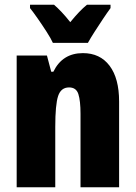

<svg xmlns="http://www.w3.org/2000/svg" viewBox="-20 -786 569 806"><path d="M328 -563Q400 -563 440 -510Q480 -457 480 -360V0H318V-308Q318 -363 309 -391Q300 -419 270 -419Q236 -419 224 -383Q212 -347 212 -253V0H50V-553H177L195 -485H204Q242 -563 328 -563ZM202 -606Q194 -624 176 -652Q158 -680 138.5 -708Q119 -736 106 -752V-766H207Q222 -753 239 -735Q256 -717 275 -693Q315 -742 345 -766H444V-752Q430 -733 412 -706Q394 -679 377 -652.5Q360 -626 349 -606Z"/></svg>

Font: Noto Sans Gujarati UI ExtraCondensed Black
Style: Regular
Weight: 900
Width: 2
Designer: Jelle Bosma - Monotype Design Team, Universal Thirst
Foundry: Monotype Imaging Inc.
Version: Version 2.106; ttfautohint (v1.8.4.7-5d5b)